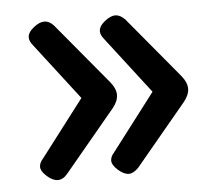

<svg xmlns="http://www.w3.org/2000/svg" viewBox="-38 -499 546 484"><g transform="rotate(-5 235.0 -257.5)"><path d="M48 -94Q48 -104 57 -114L167 -258L57 -401Q48 -412 48 -421Q48 -434 63 -446Q78 -458 90 -458Q103 -458 114 -446L243 -291Q257 -274 257 -258Q257 -242 243 -225L114 -70Q103 -57 90 -57Q77 -57 62.5 -70Q48 -83 48 -94ZM228 -94Q228 -104 237 -114L347 -258L237 -401Q228 -412 228 -421Q228 -434 243 -446Q258 -458 270 -458Q282 -458 294 -446L423 -291Q437 -274 437 -258Q437 -242 423 -225L294 -70Q281 -57 270 -57Q257 -57 242.5 -70Q228 -83 228 -94Z"/></g></svg>

Font: Asap-Medium
Style: Regular
Weight: 500
Designer: Pablo Cosgaya
Foundry: Omnibus-Type
Version: Version 2.000; ttfautohint (v1.8)